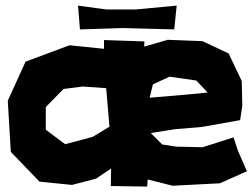

<svg xmlns="http://www.w3.org/2000/svg" viewBox="-20 -649 902 686"><path d="M207 -331.1 275.4 -339.8 359.4 -334 371.1 -196.3 311.5 -160.2 212.9 -133.8 143.6 -185.5V-266.6ZM721.7 -318.4 651.4 -311.5 514.6 -299.8 526.4 -347.7 585.9 -375 681.6 -361.3ZM837.9 -219.7 845.7 -270.5 843.8 -359.4 796.9 -458 703.1 -502 579.1 -506.8 495.1 -482.4 496.1 -501 351.6 -505.9V-474.6L228.5 -487.3L71.3 -428.7L7.8 -289.1L18.6 -106.4L121.1 0L237.3 11.7L323.2 -10.7L377 -46.9L376 15.6L505.9 17.6L507.8 -7.8L596.7 14.6L765.6 5.9L862.3 -37.1L830.1 -110.4L814.5 -158.2L704.1 -123L610.4 -125L559.6 -132.8L518.6 -173.8L606.4 -187.5L700.2 -195.3ZM258.8 -628.9 265.6 -543.9 418.9 -548.8 602.5 -543.9 611.3 -628.9 464.8 -615.2H359.4Z"/></svg>

Font: MaokenAssortedSans-TC
Style: Regular
Weight: 500
Version: Version 0.83